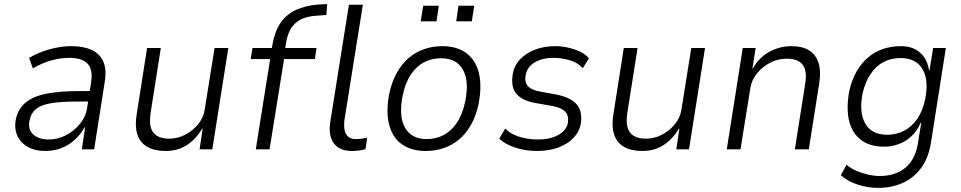

<svg xmlns="http://www.w3.org/2000/svg" viewBox="-20 -728 4684 936"><path d="M201 8Q149 8 113.5 -13Q78 -34 63.5 -69Q49 -104 57 -146Q69 -199 106 -229Q143 -259 207.5 -271.5Q272 -284 366 -284H430L422 -233H357Q282 -233 233 -225.5Q184 -218 158 -198.5Q132 -179 124 -141Q115 -98 141.5 -73Q168 -48 218 -48Q261 -48 301 -68.5Q341 -89 370 -124.5Q399 -160 405 -204L424 -325Q434 -389 407 -417.5Q380 -446 318 -446Q277 -446 233.5 -434.5Q190 -423 140 -395L122 -446Q155 -465 190 -477.5Q225 -490 260 -496.5Q295 -503 328 -503Q386 -503 426 -485Q466 -467 483.5 -428Q501 -389 490 -325L439 0H379L395 -108H393Q374 -74 345.5 -47.5Q317 -21 280.5 -6.5Q244 8 201 8Z M787 8Q733 8 697.5 -12.5Q662 -33 649.5 -73.5Q637 -114 646 -169L697 -494H764L714 -176Q708 -137 714.5 -109.5Q721 -82 743.5 -67Q766 -52 805 -52Q847 -52 884.5 -72Q922 -92 947.5 -124.5Q973 -157 978 -194L1026 -494H1093L1015 0H953L968 -101H966Q933 -47 889 -19.5Q845 8 787 8Z M1227 0 1297 -440H1202L1211 -494H1324L1302 -476L1308 -510Q1319 -574 1347 -615.5Q1375 -657 1421.5 -679Q1468 -701 1532 -706L1575 -708L1571 -655L1517 -651Q1486 -649 1456 -637.5Q1426 -626 1404.5 -598Q1383 -570 1374 -517L1369 -482L1357 -494H1523L1515 -440H1365L1294 0ZM1695 8Q1634 8 1607 -30Q1580 -68 1590 -133L1681 -705H1749L1659 -142Q1656 -117 1659.5 -96Q1663 -75 1676.5 -62.5Q1690 -50 1714 -50Q1728 -50 1743 -52Q1758 -54 1770 -57L1762 -1Q1744 4 1729 6Q1714 8 1695 8Z M2056 8Q1984 8 1938 -25.5Q1892 -59 1876.5 -122.5Q1861 -186 1878 -274Q1891 -331 1915 -374Q1939 -417 1972.5 -445.5Q2006 -474 2047.5 -488.5Q2089 -503 2136 -503Q2208 -503 2253.5 -469Q2299 -435 2314.5 -372Q2330 -309 2313 -221Q2301 -164 2277 -121Q2253 -78 2219.5 -49.5Q2186 -21 2144.5 -6.5Q2103 8 2056 8ZM2060 -50Q2105 -50 2142.5 -69.5Q2180 -89 2207.5 -130Q2235 -171 2248 -234Q2268 -334 2236.5 -389Q2205 -444 2130 -444Q2086 -444 2048.5 -425Q2011 -406 1983.5 -365.5Q1956 -325 1943 -262Q1923 -161 1954.5 -105.5Q1986 -50 2060 -50ZM2204 -624 2215 -700H2292L2280 -624ZM2031 -624 2043 -700H2119L2108 -624Z M2597 8Q2543 8 2493 -8Q2443 -24 2414 -52L2443 -101Q2463 -81 2489.5 -69.5Q2516 -58 2545.5 -53Q2575 -48 2603 -48Q2661 -48 2700.5 -69.5Q2740 -91 2748 -126Q2754 -162 2737 -182Q2720 -202 2674 -211L2589 -226Q2523 -238 2495.5 -273Q2468 -308 2481 -374Q2489 -412 2517 -440.5Q2545 -469 2588.5 -486Q2632 -503 2687 -503Q2717 -503 2749 -496Q2781 -489 2808.5 -476Q2836 -463 2851 -443L2821 -396Q2795 -424 2755 -435Q2715 -446 2679 -446Q2625 -446 2588 -424.5Q2551 -403 2543 -364Q2536 -330 2552 -310Q2568 -290 2611 -282L2692 -267Q2764 -253 2793 -217.5Q2822 -182 2810 -117Q2801 -81 2772.5 -52.5Q2744 -24 2699.5 -8Q2655 8 2597 8Z M3111 8Q3057 8 3021.5 -12.5Q2986 -33 2973.5 -73.5Q2961 -114 2970 -169L3021 -494H3088L3038 -176Q3032 -137 3038.5 -109.5Q3045 -82 3067.5 -67Q3090 -52 3129 -52Q3171 -52 3208.5 -72Q3246 -92 3271.5 -124.5Q3297 -157 3302 -194L3350 -494H3417L3339 0H3277L3292 -101H3290Q3257 -47 3213 -19.5Q3169 8 3111 8Z M3523 0 3601 -494H3664L3648 -394H3650Q3681 -449 3731.5 -476Q3782 -503 3837 -503Q3892 -503 3925 -482Q3958 -461 3970.5 -421Q3983 -381 3974 -324L3923 0H3855L3905 -318Q3912 -358 3905.5 -385.5Q3899 -413 3876.5 -427.5Q3854 -442 3815 -442Q3773 -442 3735 -422.5Q3697 -403 3670.5 -370.5Q3644 -338 3638 -299L3590 0Z M4260 188Q4211 188 4161.5 172Q4112 156 4079 126L4107 75Q4129 94 4156.5 105.5Q4184 117 4213 123.5Q4242 130 4268 130Q4345 130 4393.5 90Q4442 50 4455 -30L4471 -129H4468Q4451 -89 4423 -63.5Q4395 -38 4361 -25.5Q4327 -13 4289 -13Q4220 -13 4176.5 -46.5Q4133 -80 4119 -140.5Q4105 -201 4120 -283Q4132 -338 4155.5 -379Q4179 -420 4212 -448Q4245 -476 4285.5 -489.5Q4326 -503 4372 -503Q4431 -503 4466.5 -470.5Q4502 -438 4509 -384H4511L4529 -494H4591L4519 -36Q4508 38 4472.5 88Q4437 138 4382.5 163Q4328 188 4260 188ZM4305 -71Q4349 -71 4386.5 -90Q4424 -109 4451 -147.5Q4478 -186 4490 -244Q4509 -338 4477 -391.5Q4445 -445 4370 -445Q4325 -445 4288 -426Q4251 -407 4224.5 -368Q4198 -329 4185 -272Q4167 -179 4198.5 -125Q4230 -71 4305 -71Z"/></svg>

Font: Nunito Sans 7pt SemiCondensed Light
Style: Italic
Weight: 300
Width: 4
Italic angle: -9°
Designer: Vernon Adams
Foundry: Vernon Adams
Version: Version 3.101;gftools[0.9.27]